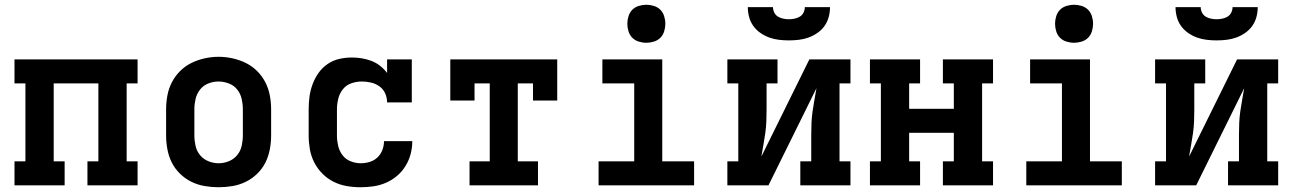

<svg xmlns="http://www.w3.org/2000/svg" viewBox="-20 -780 5440 808"><path d="M41 0V-101H87V-429H41V-530H559V-429H513V-101H559V0H348V-101H394V-429H206V-101H252V0Z M900 8Q871 8 841.5 3Q812 -2 785.5 -15Q759 -28 737.5 -49Q716 -70 703 -96Q690 -122 684.5 -151.5Q679 -181 679 -210V-320Q679 -349 684.5 -378.5Q690 -408 703.5 -434Q717 -460 738 -481Q759 -502 785.5 -515Q812 -528 841.5 -534.5Q871 -541 900 -541Q929 -541 958.5 -534.5Q988 -528 1014.5 -515Q1041 -502 1062 -481Q1083 -460 1096.5 -434Q1110 -408 1115.5 -378.5Q1121 -349 1121 -320V-210Q1121 -181 1115.5 -151.5Q1110 -122 1097 -96Q1084 -70 1062.5 -49Q1041 -28 1014.5 -15Q988 -2 958.5 3Q929 8 900 8ZM900 -93Q922 -93 943 -101.5Q964 -110 978 -127Q992 -144 997 -166Q1002 -188 1002 -210V-320Q1002 -342 997 -364Q992 -386 978 -403.5Q964 -421 942.5 -429Q921 -437 899 -437Q877 -437 856 -428.5Q835 -420 821.5 -402.5Q808 -385 803 -363.5Q798 -342 798 -320V-210Q798 -188 803 -166Q808 -144 822 -127Q836 -110 857 -101.5Q878 -93 900 -93Z M1498 8Q1468 8 1439 3Q1410 -2 1384 -15Q1358 -28 1337 -49Q1316 -70 1302.5 -96.5Q1289 -123 1284 -152Q1279 -181 1279 -210V-320Q1279 -347 1282.5 -373.5Q1286 -400 1295.5 -425.5Q1305 -451 1320.5 -473Q1336 -495 1358.5 -510.5Q1381 -526 1407.5 -532Q1434 -538 1461 -538Q1482 -538 1503 -534.5Q1524 -531 1543.5 -523.5Q1563 -516 1579.5 -503Q1596 -490 1609 -473V-530H1713V-349H1609Q1609 -369 1601 -387Q1593 -405 1577 -416.5Q1561 -428 1541.5 -432.5Q1522 -437 1503 -437Q1480 -437 1458.5 -429.5Q1437 -422 1423 -404.5Q1409 -387 1403.5 -364.5Q1398 -342 1398 -320V-210Q1398 -188 1403 -166.5Q1408 -145 1421 -127.5Q1434 -110 1455 -101.5Q1476 -93 1498 -93Q1517 -93 1535.5 -98.5Q1554 -104 1568 -117Q1582 -130 1589 -148.5Q1596 -167 1596 -186Q1596 -186 1596 -186Q1596 -186 1596 -186H1715Q1715 -186 1715 -186Q1715 -186 1715 -186Q1715 -158 1708 -131.5Q1701 -105 1686.5 -81.5Q1672 -58 1651 -40Q1630 -22 1604.5 -11Q1579 0 1552 4Q1525 8 1498 8Z M1956 0V-101H2041V-429H1977V-357H1875V-530H2325V-357H2223V-429H2159V-101H2244V0Z M2499 0V-101H2649V-429H2515V-530H2767V-101H2901V0ZM2700 -600Q2684 -600 2668 -605Q2652 -610 2641 -621Q2630 -632 2625 -648Q2620 -664 2620 -680Q2620 -696 2625 -712Q2630 -728 2641 -739Q2652 -750 2668 -755Q2684 -760 2700 -760Q2716 -760 2732 -755Q2748 -750 2759 -739Q2770 -728 2775 -712Q2780 -696 2780 -680Q2780 -664 2775 -648Q2770 -632 2759 -621Q2748 -610 2732 -605Q2716 -600 2700 -600Z M3041 0V-101H3087V-429H3041V-530H3252V-429H3206V-318Q3206 -293 3205 -268.5Q3204 -244 3200.5 -219Q3197 -194 3192.5 -169.5Q3188 -145 3184 -121L3386 -530H3559V-429H3513V-101H3559V0H3348V-101H3394V-212Q3394 -237 3395 -261.5Q3396 -286 3399.5 -311Q3403 -336 3407.5 -360.5Q3412 -385 3416 -409L3214 0ZM3300 -610Q3279 -610 3258 -612.5Q3237 -615 3217.5 -622Q3198 -629 3180 -641.5Q3162 -654 3150 -671Q3138 -688 3132.5 -708.5Q3127 -729 3127 -750H3233Q3233 -738 3238.5 -727Q3244 -716 3254 -710Q3264 -704 3276 -701.5Q3288 -699 3300 -699Q3312 -699 3324 -701.5Q3336 -704 3346 -710Q3356 -716 3361.5 -727Q3367 -738 3367 -750H3473Q3473 -729 3467.5 -708.5Q3462 -688 3450 -671Q3438 -654 3420 -641.5Q3402 -629 3382.5 -622Q3363 -615 3342 -612.5Q3321 -610 3300 -610Z M3641 0V-101H3687V-429H3641V-530H3852V-429H3806V-322H3994V-429H3948V-530H4159V-429H4113V-101H4159V0H3948V-101H3994V-221H3806V-101H3852V0Z M4299 0V-101H4449V-429H4315V-530H4567V-101H4701V0ZM4500 -600Q4484 -600 4468 -605Q4452 -610 4441 -621Q4430 -632 4425 -648Q4420 -664 4420 -680Q4420 -696 4425 -712Q4430 -728 4441 -739Q4452 -750 4468 -755Q4484 -760 4500 -760Q4516 -760 4532 -755Q4548 -750 4559 -739Q4570 -728 4575 -712Q4580 -696 4580 -680Q4580 -664 4575 -648Q4570 -632 4559 -621Q4548 -610 4532 -605Q4516 -600 4500 -600Z M4841 0V-101H4887V-429H4841V-530H5052V-429H5006V-318Q5006 -293 5005 -268.5Q5004 -244 5000.5 -219Q4997 -194 4992.5 -169.5Q4988 -145 4984 -121L5186 -530H5359V-429H5313V-101H5359V0H5148V-101H5194V-212Q5194 -237 5195 -261.5Q5196 -286 5199.5 -311Q5203 -336 5207.5 -360.5Q5212 -385 5216 -409L5014 0ZM5100 -610Q5079 -610 5058 -612.5Q5037 -615 5017.5 -622Q4998 -629 4980 -641.5Q4962 -654 4950 -671Q4938 -688 4932.5 -708.5Q4927 -729 4927 -750H5033Q5033 -738 5038.5 -727Q5044 -716 5054 -710Q5064 -704 5076 -701.5Q5088 -699 5100 -699Q5112 -699 5124 -701.5Q5136 -704 5146 -710Q5156 -716 5161.5 -727Q5167 -738 5167 -750H5273Q5273 -729 5267.5 -708.5Q5262 -688 5250 -671Q5238 -654 5220 -641.5Q5202 -629 5182.5 -622Q5163 -615 5142 -612.5Q5121 -610 5100 -610Z"/></svg>

Font: Iosevka Curly Slab Extended
Style: Bold
Weight: 700
Width: 7
Monospace: yes
Designer: Belleve Invis
Foundry: Belleve Invis
Version: Version 11.1.0; ttfautohint (v1.8.3)